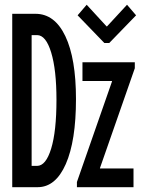

<svg xmlns="http://www.w3.org/2000/svg" viewBox="-20 -777 602 797"><path d="M30.8 0V-719.7H127.4Q207 -719.7 251.2 -627Q295.4 -534.2 295.4 -365.7Q295.4 -192.4 253.2 -96.2Q210.9 0 136.2 0ZM111.3 -88.4H133.8Q170.4 -88.4 192.4 -160.2Q214.4 -231.9 214.4 -362.8Q214.4 -487.3 192.4 -559.3Q170.4 -631.3 133.8 -631.3H111.3ZM299.3 0V-21.5L444.8 -438.5V-440.9H322.3V-518.6H539.6V-493.7L395 -79.6V-77.6H534.2V0ZM413.1 -598.6 302.2 -713.4 339.8 -757.3 422.4 -667.5H424.3L507.3 -757.3L544.9 -713.4L433.6 -598.6Z"/></svg>

Font: Reddit Mono Medium
Style: Regular
Weight: 500
Monospace: yes
Designer: Stephen Hutchings
Foundry: Reddit
Version: Version 1.014